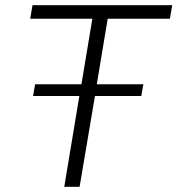

<svg xmlns="http://www.w3.org/2000/svg" viewBox="-20 -718 682 738"><path d="M345 -349 286 0H227L285 -349H107L115 -394H293L335 -646H96L105 -698H642L633 -646H394L352 -394H531L523 -349Z"/></svg>

Font: IBM Plex Mono Light
Style: Italic
Weight: 300
Italic angle: -9°
Monospace: yes
Designer: Mike Abbink, Paul van der Laan, Pieter van Rosmalen
Foundry: Bold Monday
Version: Version 2.3